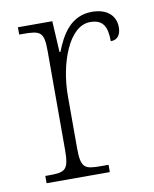

<svg xmlns="http://www.w3.org/2000/svg" viewBox="-67 -597 522 649"><g transform="rotate(-10 193.5 -272.0)"><path d="M41 0H258V-25H232C176 -25 163 -30 163 -100V-278C163 -388 207 -511 280 -511C324 -511 338 -486 338 -435C363 -435 373 -453 373 -477C373 -516 345 -544 292 -544C219 -544 186 -485 164 -429H161L155 -536H37V-511H47C111 -511 122 -506 122 -438V-101C122 -30 109 -25 53 -25H41Z"/></g></svg>

Font: Noto Serif Sinhala SemiCondensed ExtraLight
Style: Regular
Weight: 200
Width: 4
Designer: Jelle Bosma - Monotype Design Team
Foundry: Monotype Imaging Inc.
Version: Version 2.007